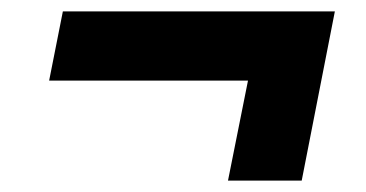

<svg xmlns="http://www.w3.org/2000/svg" viewBox="-20 -431 640 336"><path d="M508 -115H379L414 -290H66L90 -411H566Z"/></svg>

Font: Idrija
Style: Bold Italic
Weight: 700
Italic angle: -11.3°
Designer: Julieta Ulanovsky
Foundry: Julieta Ulanovsky
Version: Version 7.200